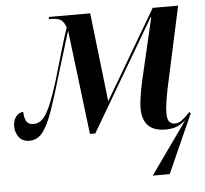

<svg xmlns="http://www.w3.org/2000/svg" viewBox="-55 -592 917 857"><g transform="rotate(-5 404.0 -163.0)"><path d="M595 210 762 -25Q746 -10 724.5 0Q703 10 670 10Q567 10 567 -95Q567 -116 572 -147.5Q577 -179 584 -212L650 -495H647L356 0H332L275 -468Q264 -433 252.5 -394.5Q241 -356 224 -302Q191 -189 167.5 -121Q144 -53 120 -23Q96 7 61 7Q29 7 13.5 -14.5Q-2 -36 -2 -62Q-2 -90 12 -107Q26 -124 44 -124Q44 -100 52.5 -83Q61 -66 86 -66Q107 -66 124 -81Q141 -96 159 -136Q177 -176 200 -250Q210 -283 220.5 -320Q231 -357 241 -390.5Q251 -424 259 -449Q267 -474 270 -482Q262 -507 248 -516.5Q234 -526 206 -526H193L195 -536H380L426 -138L660 -536H774L695 -172Q689 -143 684.5 -112.5Q680 -82 680 -62Q680 -33 690 -23Q700 -13 713 -13Q730 -13 744.5 -23.5Q759 -34 782 -58V-59H783L788 -52L671 210Z"/></g></svg>

Font: Noto Serif Display Condensed SemiBold
Style: Italic
Weight: 600
Width: 3
Italic angle: -12°
Designer: Monotype Design Team
Foundry: Monotype Imaging Inc.
Version: Version 2.009